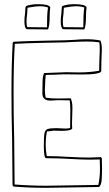

<svg xmlns="http://www.w3.org/2000/svg" viewBox="-20 -894 521 920"><path d="M97 -792Q97 -811 100 -829Q102 -851 102 -859L105 -865Q127 -874 163 -874Q214 -874 221 -859Q218 -840 218 -815Q218 -770 210 -753L111 -754H108Q97 -760 97 -792ZM271 -792Q271 -811 274 -829Q276 -851 276 -859L279 -865Q301 -874 337 -874Q388 -874 395 -859Q392 -840 392 -815Q392 -770 384 -753L285 -754H282Q271 -760 271 -792ZM110 -826Q107 -808 107 -790Q107 -773 111 -764L205 -763Q205 -827 210 -858Q194 -864 172 -864Q149 -864 112 -857Q112 -848 110 -826ZM284 -826Q281 -808 281 -790Q281 -773 285 -764L379 -763Q379 -827 384 -858Q367 -864 346 -864Q323 -864 286 -857Q286 -848 284 -826ZM455 2Q412 2 328 4Q242 6 200 6Q122 6 45 0L40 -6Q40 -80 38 -228Q35 -339 35 -450Q35 -594 41 -690L46 -694Q95 -697 194 -699Q227 -699 293 -701Q306 -701 336 -703Q366 -706 396 -706Q430 -706 461 -700Q468 -685 468 -658Q468 -639 466 -603L465 -552Q458 -537 371 -537L286 -538Q271 -538 241 -536L199 -535Q199 -526 197 -508Q195 -478 195 -463Q195 -442 199 -426Q224 -422 259 -422L319 -423Q327 -406 327 -376Q327 -351 326 -339L325 -301Q325 -285 326 -278Q320 -267 276 -267L234 -268Q228 -266 219.5 -265.5Q211 -265 205 -264Q199 -234 199 -201Q199 -174 204 -146Q234 -146 256.5 -145Q279 -144 294 -143Q368 -139 404 -139Q423 -139 463 -141Q463 -141 468 -136V-134Q469 -118 469 -88Q469 -52 467 -30Q465 -8 455 2ZM459 -86Q459 -115 458 -130Q442 -129 410 -129Q375 -129 305 -133Q287 -134 261 -135Q235 -136 201 -136Q190 -136 190 -194Q190 -239 193 -255Q196 -271 207.5 -275.5Q219 -280 251 -280Q265 -280 272 -279L293 -278Q308 -278 316 -281L317 -366Q317 -389 314 -413L257 -414Q252 -414 243 -413Q234 -412 221 -412Q183 -412 183 -447Q183 -482 184 -506Q185 -530 191 -543L192 -544Q208 -544 244 -546Q278 -548 297 -548L356 -547Q411 -547 455 -555L456 -602Q458 -634 458 -651Q458 -678 456 -691Q432 -695 397 -695Q373 -695 329 -693Q303 -691 293 -691Q229 -689 196 -689Q99 -687 51 -684Q45 -589 45 -447Q45 -337 48 -229Q50 -83 50 -10Q127 -4 202 -4Q243 -4 327 -6Q409 -8 451 -8Q459 -43 459 -86Z"/></svg>

Font: Londrina Outline
Style: Regular
Weight: 400
Designer: Marcelo Magalhaes
Foundry: Marcelo Magalhães
Version: Version 1.002